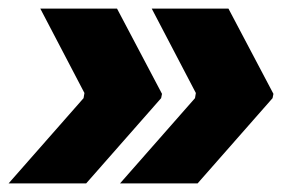

<svg xmlns="http://www.w3.org/2000/svg" viewBox="-24 -498 691 448"><path d="M509 -478H330L433 -281L431 -269L256 -70H437L612 -269L614 -279ZM249 -478H70L173 -281L171 -269L-4 -70H177L352 -269L354 -279Z"/></svg>

Font: Fixel Display 20240404 ExBold
Style: Italic
Weight: 800
Italic angle: -10°
Designer: AlfaBravo + MacPaw
Foundry: Kyrylo Tkachov, Marchela Mozhyna, Serhii Makarenko, Maria Weinstein, Zakhar Kryvoshyya
Version: Version 1.211;Glyphs 3.2 (3225)